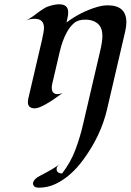

<svg xmlns="http://www.w3.org/2000/svg" viewBox="-20 -493 606 891"><path d="M480 -468.3Q566.4 -468.3 566.4 -389.6Q566.4 -370.6 561 -347.2L476.6 15.1Q448.2 136.7 367.2 247.1Q309.6 326.2 238.3 360.4Q201.7 377.9 161.6 377.9Q143.6 377.9 138.2 371.1Q132.8 364.3 132.8 358.9Q135.3 337.9 166.5 322.3Q228 291 259.8 267.1Q242.7 278.8 242.7 291Q242.7 303.2 251.2 307.9Q259.8 312.5 268.1 312Q307.6 261.2 329.8 202.1Q352.1 143.1 366.2 80.6L443.8 -252Q455.1 -299.3 455.1 -323.7Q455.1 -348.1 448.7 -362.5Q442.4 -377 430.7 -385.7Q409.7 -401.9 375.7 -401.9Q341.8 -401.9 323 -385.3Q304.2 -368.7 291 -344.7Q269 -305.7 256.3 -249L222.2 -103Q220.2 -95.7 220.2 -86.4Q220.2 -56.2 247.1 -56.2Q257.8 -56.2 270 -61Q174.3 9.8 141.8 9.8Q109.4 9.8 109.4 -19Q109.4 -25.9 110.8 -33.2L175.3 -309.6Q184.1 -349.1 184.1 -363.3Q184.1 -405.8 141.1 -405.8Q120.1 -405.8 97.7 -397.9Q115.2 -403.8 139.2 -421.9Q184.1 -456.5 200.2 -461.9Q231 -473.1 254.9 -473.1Q296.4 -473.1 296.4 -436Q296.4 -423.8 293.7 -411.9Q291 -399.9 288.6 -388.7Q355 -438.5 431.6 -460.9Q457.5 -468.3 480 -468.3Z"/></svg>

Font: Fondamento
Style: Italic
Weight: 400
Italic angle: -12°
Version: Version 1.000